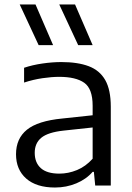

<svg xmlns="http://www.w3.org/2000/svg" viewBox="-20 -828 590 857"><path d="M225.5 9Q142.5 9 97 -31Q51.5 -71 51.5 -139.5Q51.5 -209.5 100.2 -249Q149 -288.5 258 -299L393.5 -313.5V-356Q393.5 -432 356 -458.5Q318.5 -485 244 -485Q211 -485 169.8 -479Q128.5 -473 87.5 -459.5V-525.5Q124.5 -538 169.2 -544.5Q214 -551 254 -551Q327 -551 376 -532.5Q425 -514 449.8 -470.5Q474.5 -427 474.5 -351.5V0H405L399 -61H393.5Q365 -28 320.5 -9.5Q276 9 225.5 9ZM135 -146Q135 -102 162.2 -77.5Q189.5 -53 245 -53Q285 -53 323.8 -69Q362.5 -85 393.5 -119.5V-259L263.5 -245Q194 -237.5 164.5 -213.2Q135 -189 135 -146ZM329 -626.5 244.5 -808H315L393.5 -626.5ZM152.5 -626.5 68 -808H138.5L217 -626.5Z"/></svg>

Font: Encode Sans SemiExpanded SemiExpanded
Style: Regular
Weight: 400
Width: 6
Designer: Multiple Designers
Foundry: Impallari Type
Version: Version 3.000; ttfautohint (v1.8.3) -l 8 -r 50 -G 200 -x 14 